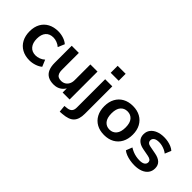

<svg xmlns="http://www.w3.org/2000/svg" viewBox="-2 -1451 2378 2378"><g transform="rotate(45 1187.0 -261.5)"><path d="M291 10Q214 10 157 -21.5Q100 -53 69 -111Q38 -169 38 -247Q38 -325 69 -381.5Q100 -438 157 -468.5Q214 -499 291 -499Q338 -499 384 -484Q430 -469 460 -442L423 -355Q397 -378 364.5 -390Q332 -402 302 -402Q237 -402 201.5 -361.5Q166 -321 166 -246Q166 -172 201.5 -129.5Q237 -87 302 -87Q331 -87 364 -99Q397 -111 423 -135L460 -47Q430 -21 383.5 -5.5Q337 10 291 10Z M714 10Q653 10 613 -12.5Q573 -35 553.5 -80Q534 -125 534 -192V-489H659V-190Q659 -156 668.5 -133Q678 -110 697.5 -99Q717 -88 747 -88Q781 -88 806.5 -103.5Q832 -119 846.5 -147.5Q861 -176 861 -214V-489H986V0H864V-102H878Q857 -48 814.5 -19Q772 10 714 10Z M1112 -594V-716H1252V-594ZM1006 193 997 102 1043 97Q1082 92 1101 70.5Q1120 49 1120 7V-489H1245V-9Q1245 40 1234 76Q1223 112 1200 136Q1177 160 1139.5 173Q1102 186 1049 190Z M1598 10Q1522 10 1466 -21Q1410 -52 1379 -109.5Q1348 -167 1348 -245Q1348 -323 1379 -380Q1410 -437 1466 -468Q1522 -499 1598 -499Q1674 -499 1730 -468Q1786 -437 1817 -380Q1848 -323 1848 -245Q1848 -167 1817 -109.5Q1786 -52 1730 -21Q1674 10 1598 10ZM1598 -85Q1654 -85 1688 -125.5Q1722 -166 1722 -246Q1722 -325 1688 -364.5Q1654 -404 1598 -404Q1542 -404 1508 -364.5Q1474 -325 1474 -246Q1474 -166 1508 -125.5Q1542 -85 1598 -85Z M2130 10Q2089 10 2050.5 3Q2012 -4 1980 -16.5Q1948 -29 1924 -48L1956 -130Q1981 -114 2010 -102Q2039 -90 2070 -84Q2101 -78 2131 -78Q2179 -78 2202.5 -94.5Q2226 -111 2226 -138Q2226 -161 2210.5 -173.5Q2195 -186 2164 -192L2064 -211Q2002 -223 1969.5 -256.5Q1937 -290 1937 -343Q1937 -391 1963.5 -426Q1990 -461 2037 -480Q2084 -499 2145 -499Q2180 -499 2213 -492.5Q2246 -486 2275.5 -473.5Q2305 -461 2327 -441L2293 -359Q2274 -375 2249 -386.5Q2224 -398 2197.5 -404.5Q2171 -411 2146 -411Q2097 -411 2073.5 -394Q2050 -377 2050 -349Q2050 -328 2064 -314Q2078 -300 2107 -295L2207 -276Q2272 -264 2305.5 -232Q2339 -200 2339 -146Q2339 -97 2313 -62Q2287 -27 2240 -8.5Q2193 10 2130 10Z"/></g></svg>

Font: NunitoSans3
Style: Bold
Weight: 700
Designer: Vernon Adams
Foundry: Vernon Adams
Version: Version 3.101;gftools[0.9.27]